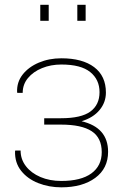

<svg xmlns="http://www.w3.org/2000/svg" viewBox="-20 -782 543 810"><path d="M238.8 8.3Q186.5 8.3 141.4 -9.5Q96.2 -27.3 69.1 -61.5Q42 -95.7 43.5 -144L44.4 -147H66.9Q66.9 -109.9 89.4 -80.8Q111.8 -51.8 150.6 -35.2Q189.5 -18.6 238.8 -18.6Q321.8 -18.6 365.5 -50.5Q409.2 -82.5 409.2 -140.1Q409.2 -200.7 366.7 -228.5Q324.2 -256.3 237.3 -256.3H166.5V-283.2H237.3Q322.8 -283.2 361.3 -311.5Q399.9 -339.8 399.9 -393.1Q399.9 -446.3 360.6 -478Q321.3 -509.8 238.8 -509.8Q194.3 -509.8 157.2 -494.6Q120.1 -479.5 97.9 -452.6Q75.7 -425.8 75.7 -390.1H53.2L52.2 -393.1Q50.3 -435.1 75.4 -467.3Q100.6 -499.5 143.8 -517.8Q187 -536.1 238.8 -536.1Q327.6 -536.1 377.2 -498.8Q426.8 -461.4 426.8 -391.6Q426.8 -350.1 400.1 -317.9Q373.5 -285.6 324.2 -270.5Q436 -244.1 436 -141.6Q436 -71.3 381.8 -31.5Q327.6 8.3 238.8 8.3ZM306.2 -694.3V-761.7H341.3V-694.3ZM149.9 -694.3V-761.7H185.5V-694.3Z"/></svg>

Font: Roboto Slab Thin
Style: Regular
Weight: 100
Designer: Google
Version: Version 2.000; ttfautohint (v1.8.1.43-b0c9)